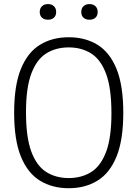

<svg xmlns="http://www.w3.org/2000/svg" viewBox="-20 -936 690 964"><path d="M325 9Q242.5 9 180.8 -28.8Q119 -66.5 85 -149.8Q51 -233 51 -370Q51 -507 85 -590.2Q119 -673.5 180.8 -711.2Q242.5 -749 325 -749Q408 -749 469.5 -711.2Q531 -673.5 565 -590.2Q599 -507 599 -370Q599 -233 565 -149.8Q531 -66.5 469.2 -28.8Q407.5 9 325 9ZM325 -42Q389.5 -42 437.8 -72.2Q486 -102.5 512.8 -173.8Q539.5 -245 539.5 -367.5Q539.5 -493 512.8 -565Q486 -637 437.8 -667.5Q389.5 -698 325 -698Q260.5 -698 212.2 -667.8Q164 -637.5 137.2 -566.2Q110.5 -495 110.5 -372.5Q110.5 -247 137.2 -175Q164 -103 212.2 -72.5Q260.5 -42 325 -42ZM429 -837Q410.5 -837 399.2 -847.2Q388 -857.5 388 -876Q388 -894 399.2 -904.8Q410.5 -915.5 429 -915.5Q448 -915.5 459.2 -904.8Q470.5 -894 470.5 -876Q470.5 -857.5 459.2 -847.2Q448 -837 429 -837ZM221 -837Q202 -837 190.8 -847.2Q179.5 -857.5 179.5 -876Q179.5 -894 190.8 -904.8Q202 -915.5 221 -915.5Q239.5 -915.5 250.8 -904.8Q262 -894 262 -876Q262 -857.5 250.8 -847.2Q239.5 -837 221 -837Z"/></svg>

Font: Encode Sans Semi Condensed Light
Style: Regular
Weight: 300
Width: 4
Designer: Multiple Designers
Foundry: Impallari Type
Version: Version 3.000; ttfautohint (v1.8.3) -l 8 -r 50 -G 200 -x 14 